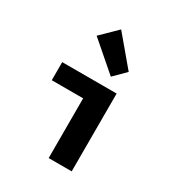

<svg xmlns="http://www.w3.org/2000/svg" viewBox="-191 -938 982 1060"><g transform="rotate(30 300.0 -407.5)"><path d="M278.5 0V-380.8H78.5V-496.1H425.4V0ZM351 -560.8 170.2 -717.4 270 -815.2 423.4 -632.8Z"/></g></svg>

Font: Source Code Pro ExtraLight
Style: Regular
Weight: 200
Monospace: yes
Designer: Paul D. Hunt, Teo Tuominen
Foundry: Adobe
Version: Version 1.026;hotconv 1.1.0;makeotfexe 2.6.0